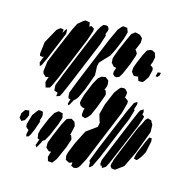

<svg xmlns="http://www.w3.org/2000/svg" viewBox="-107 -822 912 937"><g transform="rotate(15 348.5 -353.5)"><path d="M420 -661 395 -600 378 -566 356 -543 355 -542 342 -528 333 -518 330 -507 328 -497 329 -483 330 -453 302 -376 279 -327 267 -313 262 -310 260 -306 248 -284 242 -278 238 -285 239 -290 243 -303 245 -308 242 -309 234 -312 232 -320 231 -340 257 -407 353 -640 380 -698 394 -714 401 -720 410 -719 422 -718 426 -708 430 -697 428 -689ZM482 -550 460 -499 451 -483 446 -476 433 -471 423 -473 414 -482V-495L421 -515L415 -516L407 -518L402 -524L393 -534V-540L392 -556L396 -568L409 -603L434 -661L449 -693L465 -706H470L491 -701L505 -687V-679V-665L498 -648L488 -624L491 -623L500 -609L498 -596ZM315 -604 217 -368 199 -327 191 -312 179 -307 174 -306V-311L176 -324L163 -328L158 -330L157 -338L156 -357L180 -419L264 -622L284 -669L295 -688L306 -701L320 -703L329 -700L336 -689L334 -677L327 -659L331 -658L330 -650ZM249 -609 159 -391 140 -350 133 -338 127 -337 113 -333 111 -339 105 -359 114 -387 111 -386 100 -383 91 -391 85 -397 82 -407 88 -457 107 -504 142 -587 166 -643 182 -674 208 -695 217 -700 233 -697 239 -696 240 -688 242 -675 251 -681 261 -675 266 -672V-659ZM586 -512 569 -487 562 -481H551H542L538 -492L536 -500V-501H535L522 -500H513L508 -506L500 -517V-522L501 -538L511 -566L529 -608L540 -629L544 -636L560 -643H569L584 -635L587 -625L591 -614L586 -589L579 -571L587 -566L593 -561L595 -550ZM51 -546 91 -618 108 -632 116 -631 125 -629 124 -624 123 -612 133 -629 139 -636 141 -631 142 -613 82 -468 66 -434 58 -427 56 -436 53 -444 57 -454 66 -479 61 -473 46 -476 44 -487ZM626 -524 617 -525 618 -530 621 -540 622 -546 628 -547 638 -548 635 -534ZM380 -305 361 -262 349 -247 337 -238 327 -242 320 -244 318 -253 320 -274 323 -284 313 -285 301 -292 294 -304 295 -315 303 -346 329 -409 347 -442 363 -455 374 -457 383 -458 392 -451 399 -446 401 -436 402 -425 400 -414 393 -396H399L401 -391L405 -378L404 -370ZM504 -309 395 -45 375 -8 369 1 360 7 347 10 332 3 333 -2 334 -14 326 -11 318 -8 311 -12 299 -18V-23L296 -37L300 -55L322 -109L356 -176L398 -206L409 -214L410 -222L413 -235L409 -245L400 -276L413 -327L442 -396L461 -421L469 -428L485 -429L493 -425L503 -413V-402L499 -384L501 -386L511 -379L518 -373V-360ZM547 -290 457 -73 433 -23 423 -15 417 -12V-17L416 -31L418 -34L412 -42L414 -50L439 -115L526 -324L549 -372L560 -379H566L565 -367L557 -342L561 -340L560 -334ZM597 -267 556 -169 529 -105 509 -58 497 -35 480 -25 475 -37 471 -33 467 -44 469 -62 481 -92 561 -286 580 -330 587 -344 603 -354 606 -340 602 -328 603 -329 614 -320 611 -307ZM664 -255 621 -141 583 -62 543 -33 526 -35 518 -45 519 -58 525 -74 522 -68 525 -79 541 -119 599 -259 610 -278 624 -307 634 -317 644 -314 652 -312 657 -302 663 -292ZM220 -178 193 -114 181 -93 176 -84 166 -79 161 -67 145 -39 138 -50 141 -57 146 -72 149 -79 147 -80 139 -84 138 -95 136 -106 141 -127 167 -190 186 -224 205 -238 218 -235 226 -233 228 -222 231 -211 228 -203ZM667 -155 655 -132 639 -111 633 -106 628 -107 619 -110 620 -118 625 -138 653 -205 661 -221 665 -229 671 -228H677L678 -222L679 -212ZM286 -78 256 -10 243 7 238 13 230 12 217 11 211 -9 217 -30 220 -37H216H208L200 -44L192 -52V-58V-76L206 -113L233 -177L247 -203L253 -212L269 -217L274 -219L281 -215L292 -208L294 -203L299 -188L290 -147L288 -142L293 -141L295 -136L300 -123L298 -113ZM114 -120 102 -93 95 -82 83 -78 81 -89 85 -107 86 -111 77 -118 71 -124 70 -137 84 -186 103 -212 109 -218H120L131 -215L133 -203L134 -195L130 -180L126 -171L130 -170L128 -160ZM66 -172 57 -154 48 -149 40 -145 35 -151 28 -159 29 -165 31 -182 45 -202 56 -203 65 -204 67 -196 70 -182Z"/></g></svg>

Font: Rubik Marker Hatch
Style: Regular
Weight: 400
Designer: Hubert and Fischer, NaN
Foundry: Hubert & Fischer, NaN
Version: Version 2.200